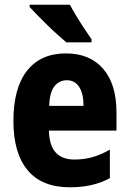

<svg xmlns="http://www.w3.org/2000/svg" viewBox="-20 -786 549 816"><path d="M260 -559Q362 -559 418.5 -493.5Q475 -428 475 -309V-231H188Q190 -108 296 -108Q337 -108 372.5 -118Q408 -128 447 -150V-29Q377 10 277 10Q158 10 97.5 -62.5Q37 -135 37 -272Q37 -412 95 -485.5Q153 -559 260 -559ZM264 -445Q232 -445 211.5 -419.5Q191 -394 189 -336H335Q335 -388 316.5 -416.5Q298 -445 264 -445ZM277 -766Q288 -745 305 -717Q322 -689 340 -662Q358 -635 369 -619V-606H262Q248 -618 226 -637.5Q204 -657 181 -679.5Q158 -702 138 -722.5Q118 -743 106 -756V-766Z"/></svg>

Font: Noto Sans Armenian Condensed ExtraBold
Style: Regular
Weight: 800
Width: 3
Designer: Monotype Design Team
Foundry: Monotype Imaging Inc.
Version: Version 2.008; ttfautohint (v1.8.4.7-5d5b)